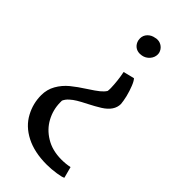

<svg xmlns="http://www.w3.org/2000/svg" viewBox="-275 -761 1035 1035"><g transform="rotate(45 242.5 -243.5)"><path d="M248.5 -571.3Q227.1 -571.3 212.2 -583.3Q197.3 -595.2 191.9 -616.2Q190.4 -623.5 190.4 -630.9Q190.4 -653.8 206.3 -670.4Q222.2 -687 247.1 -690.9Q252.9 -692.9 261.7 -692.9Q281.7 -692.9 297.6 -680.7Q313.5 -668.5 318.8 -647.9L319.8 -637.7Q319.8 -614.3 303.5 -595.7Q287.1 -577.1 263.2 -572.8Q255.9 -571.3 248.5 -571.3ZM308.6 -219.2Q277.8 -200.2 242.2 -182.1Q206.5 -164.1 188 -152.8Q169.4 -141.6 154.3 -127.9Q138.2 -113.8 130.4 -96.2V-82.5Q130.9 -27.3 157 21.2Q183.1 69.8 232.4 99.6Q282.7 130.9 353.5 130.9Q386.2 130.9 416.5 124.5L433.6 188.5Q424.8 194.8 387.9 200.4Q351.1 206.1 315.4 206.1Q221.7 206.1 156.2 172.4Q90.8 138.7 60.1 80.6Q30.3 25.4 30.3 -38.1Q30.3 -81.1 50.8 -117.4Q71.3 -153.8 105 -181.6Q136.7 -207.5 183.1 -237.3Q221.7 -262.2 239.7 -276.9Q257.8 -291.5 267.6 -307.1Q269 -314 269 -330.1Q267.6 -384.8 256.3 -440.4L319.3 -456.1Q329.6 -445.8 340.3 -418.9Q351.1 -392.1 359.4 -359.4Q366.7 -327.6 368.2 -308.1Q368.2 -256.8 308.6 -219.2Z"/></g></svg>

Font: Merriweather
Style: Regular
Weight: 400
Designer: Eben Sorkin
Foundry: Eben Sorkin
Version: Version 1.584; ttfautohint (v1.8.1)